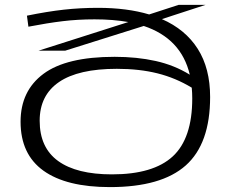

<svg xmlns="http://www.w3.org/2000/svg" viewBox="-20 -754 939 784"><path d="M246 -547H137L504 -664Q442 -675 366 -675Q298 -675 236 -667.5Q174 -660 96 -645L90 -690Q173 -707 240.5 -714.5Q308 -722 380 -722Q499 -722 589 -695L709 -734H819L641 -676Q737 -634 787.5 -554.5Q838 -475 838 -358Q838 -167 738.5 -78.5Q639 10 429 10Q251 10 157.5 -57Q64 -124 64 -257Q64 -383 157.5 -452.5Q251 -522 448 -522Q539 -522 615.5 -505Q692 -488 755 -449Q720 -597 567 -648ZM142 -261Q142 -151 217.5 -96.5Q293 -42 437 -42Q606 -42 685.5 -115.5Q765 -189 765 -352Q765 -375 763 -396Q697 -436 623 -454.5Q549 -473 457 -473Q300 -473 221 -419Q142 -365 142 -261Z"/></svg>

Font: Georama ExtraExtended Light
Style: Regular
Weight: 300
Width: 8
Designer: Jean-Baptiste Levee
Foundry: Production Type
Version: Version 1.000